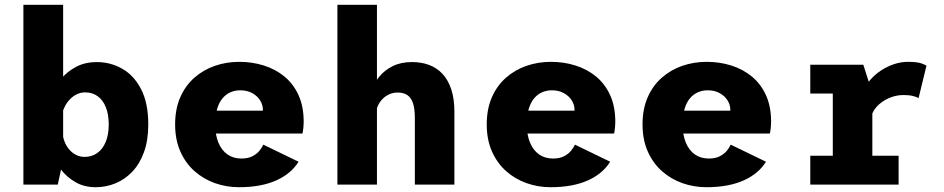

<svg xmlns="http://www.w3.org/2000/svg" viewBox="-20 -770 3940 801"><path d="M77.6 0V-750H243.4V-103.9L221.1 0ZM379 11Q330.9 11 294.1 -10.5Q257.3 -31.9 232.3 -65Q207.3 -98 194.7 -133.8Q182.1 -169.6 182.1 -198.1L241 -218.7Q242 -198.1 249.2 -179.4Q256.4 -160.6 268.8 -146.3Q281.1 -132 297.5 -123.7Q313.8 -115.4 332.7 -115.4Q363.1 -115.4 385.8 -131.6Q408.6 -147.9 421.1 -178.2Q433.6 -208.6 433.6 -251Q433.6 -293.2 421.4 -323Q409.3 -352.9 387.3 -368.7Q365.4 -384.6 335.9 -384.6Q316.5 -384.6 300.6 -376.9Q284.6 -369.2 272.1 -356.2Q259.6 -343.3 251.1 -326.9Q242.6 -310.6 238 -293.3L184.3 -314.6Q184.3 -342.9 197.2 -376.7Q210.1 -410.4 235.3 -441.1Q260.4 -471.8 297.8 -491.4Q335.1 -511 384 -511Q441 -511 490 -483.2Q539 -455.4 568.8 -397.6Q598.6 -339.9 598.6 -251Q598.6 -184.2 580.5 -134.9Q562.5 -85.6 531.4 -53.2Q500.4 -20.8 461.1 -4.9Q421.9 11 379 11Z M976.8 11Q924.6 11 876.6 -6Q828.6 -23.1 791.3 -56.2Q754 -89.4 732.3 -138.3Q710.6 -187.2 710.6 -251Q710.6 -314.8 731.8 -363.5Q752.9 -412.2 790.3 -445.3Q827.6 -478.4 875.9 -495.2Q924.1 -512 978.4 -512Q1032.7 -512 1081.2 -496.6Q1129.7 -481.3 1167 -450.5Q1204.3 -419.6 1225.6 -372.7Q1246.9 -325.7 1246.9 -262.5Q1246.9 -250.4 1245.5 -236.8Q1244.2 -223.2 1241.9 -212.9H843.6V-308.3H1076.8Q1076.8 -309.4 1076.8 -310Q1076.8 -310.7 1076.8 -311.8Q1076.8 -332.8 1065.1 -351.4Q1053.4 -370 1032.1 -381.6Q1010.9 -393.3 982.1 -393.3Q960.8 -393.3 941.8 -385.1Q922.7 -376.9 908.4 -359.9Q894.1 -343 886 -316.2Q877.8 -289.4 877.8 -252.3Q877.8 -206.9 891.2 -174.8Q904.7 -142.7 929.1 -125.6Q953.6 -108.6 987.1 -108.6Q1015.1 -108.6 1033.7 -118.5Q1052.3 -128.4 1063.1 -142Q1073.9 -155.6 1078.4 -166.6L1225.6 -95.3Q1210.4 -70.9 1187.5 -51.4Q1164.6 -32 1133.8 -17.9Q1103 -3.9 1063.8 3.6Q1024.6 11 976.8 11Z M1387.6 0V-750H1552.6V0ZM1710.7 0V-277.6Q1710.7 -315.6 1703.1 -339Q1695.4 -362.4 1679.6 -373.1Q1663.7 -383.9 1639.1 -383.9Q1620.4 -383.9 1604.8 -377Q1589.1 -370.2 1577.2 -358.4Q1565.2 -346.6 1558 -332Q1550.8 -317.3 1548.9 -302L1516.4 -320Q1516.4 -353.4 1527.5 -387Q1538.6 -420.7 1561.2 -448.9Q1583.9 -477.1 1618.3 -494.1Q1652.6 -511.1 1699.2 -511.1Q1737.9 -511.1 1770.1 -499.1Q1802.4 -487.1 1825.9 -461.9Q1849.5 -436.7 1862.6 -397.3Q1875.7 -357.9 1875.7 -303.1V0Z M2276.8 11Q2224.6 11 2176.6 -6Q2128.6 -23.1 2091.3 -56.2Q2054 -89.4 2032.3 -138.3Q2010.6 -187.2 2010.6 -251Q2010.6 -314.8 2031.8 -363.5Q2052.9 -412.2 2090.3 -445.3Q2127.6 -478.4 2175.9 -495.2Q2224.1 -512 2278.4 -512Q2332.7 -512 2381.2 -496.6Q2429.7 -481.3 2467 -450.5Q2504.3 -419.6 2525.6 -372.7Q2546.9 -325.7 2546.9 -262.5Q2546.9 -250.4 2545.5 -236.8Q2544.2 -223.2 2541.9 -212.9H2143.6V-308.3H2376.8Q2376.8 -309.4 2376.8 -310Q2376.8 -310.7 2376.8 -311.8Q2376.8 -332.8 2365.1 -351.4Q2353.4 -370 2332.1 -381.6Q2310.9 -393.3 2282.1 -393.3Q2260.8 -393.3 2241.8 -385.1Q2222.7 -376.9 2208.4 -359.9Q2194.1 -343 2186 -316.2Q2177.8 -289.4 2177.8 -252.3Q2177.8 -206.9 2191.2 -174.8Q2204.7 -142.7 2229.1 -125.6Q2253.6 -108.6 2287.1 -108.6Q2315.1 -108.6 2333.7 -118.5Q2352.3 -128.4 2363.1 -142Q2373.9 -155.6 2378.4 -166.6L2525.6 -95.3Q2510.4 -70.9 2487.5 -51.4Q2464.6 -32 2433.8 -17.9Q2403 -3.9 2363.8 3.6Q2324.6 11 2276.8 11Z M2926.8 11Q2874.6 11 2826.6 -6Q2778.6 -23.1 2741.3 -56.2Q2704 -89.4 2682.3 -138.3Q2660.6 -187.2 2660.6 -251Q2660.6 -314.8 2681.8 -363.5Q2702.9 -412.2 2740.3 -445.3Q2777.6 -478.4 2825.9 -495.2Q2874.1 -512 2928.4 -512Q2982.7 -512 3031.2 -496.6Q3079.7 -481.3 3117 -450.5Q3154.3 -419.6 3175.6 -372.7Q3196.9 -325.7 3196.9 -262.5Q3196.9 -250.4 3195.5 -236.8Q3194.2 -223.2 3191.9 -212.9H2793.6V-308.3H3026.8Q3026.8 -309.4 3026.8 -310Q3026.8 -310.7 3026.8 -311.8Q3026.8 -332.8 3015.1 -351.4Q3003.4 -370 2982.1 -381.6Q2960.9 -393.3 2932.1 -393.3Q2910.8 -393.3 2891.8 -385.1Q2872.7 -376.9 2858.4 -359.9Q2844.1 -343 2836 -316.2Q2827.8 -289.4 2827.8 -252.3Q2827.8 -206.9 2841.2 -174.8Q2854.7 -142.7 2879.1 -125.6Q2903.6 -108.6 2937.1 -108.6Q2965.1 -108.6 2983.7 -118.5Q3002.3 -128.4 3013.1 -142Q3023.9 -155.6 3028.4 -166.6L3175.6 -95.3Q3160.4 -70.9 3137.5 -51.4Q3114.6 -32 3083.8 -17.9Q3053 -3.9 3013.8 3.6Q2974.6 11 2926.8 11Z M3360.4 0V-120.3H3454.3V-379.7H3360.4V-500H3581.6L3619.3 -382.1V-120.3H3728.9V0ZM3616.6 -288.7 3563.9 -316.7Q3564.1 -351.1 3576.4 -381Q3588.6 -410.9 3609.1 -435Q3629.6 -459.1 3655.9 -476.2Q3682.1 -493.4 3710.8 -502.7Q3739.4 -512 3767.1 -512Q3805.9 -512 3823.5 -505.7Q3841.1 -499.4 3845.1 -495.9L3812.1 -360.3Q3808.3 -363.9 3792.3 -368.6Q3776.3 -373.4 3748.3 -373.4Q3726.2 -373.4 3705 -366.8Q3683.8 -360.1 3665.5 -348.4Q3647.3 -336.6 3634.4 -321.2Q3621.6 -305.8 3616.6 -288.7Z"/></svg>

Font: Trispace Thin
Style: Regular
Weight: 100
Designer: Tyler Finck
Foundry: Etcetera Type Company
Version: Version 1.210